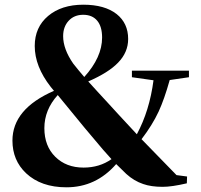

<svg xmlns="http://www.w3.org/2000/svg" viewBox="-20 -781 855 818"><path d="M263 17Q155 17 91 -43Q33 -98 33 -182Q33 -317 210 -394L196 -411Q128 -498 128 -585Q128 -665 185 -713Q242 -761 335 -761Q426 -761 477 -721Q526 -682 526 -615Q526 -558 483 -514Q443 -472 356 -434Q367 -421 396 -390Q425 -359 443 -339Q458 -322 486 -292Q539 -235 563 -209Q617 -309 634 -439L542 -452V-480H785V-452L703 -440Q680 -358 656 -306Q629 -248 583 -188Q637 -132 732 -35L777 -29L776 0Q712 15 673 15Q624 15 590 3Q551 -10 518 -40Q503 -54 475 -82Q389 17 263 17ZM336 -67Q404 -67 455 -103Q425 -135 372 -199Q350 -225 340 -237Q258 -336 226 -376Q169 -313 169 -235Q169 -159 215.5 -113Q262 -67 336 -67ZM339 -453Q415 -537 415 -621Q415 -668 394 -693Q373 -718 334.5 -718Q296 -718 272.5 -692.5Q249 -667 249 -627Q249 -572 292 -510Q314 -482 339 -453Z"/></svg>

Font: GenRyuMin TW H
Style: Regular
Weight: 900
Version: Version 1.501;PS 1;hotconv 16.6.51;makeotf.lib2.5.65220